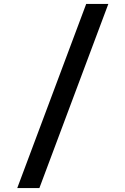

<svg xmlns="http://www.w3.org/2000/svg" viewBox="-20 -850 640 980"><path d="M68 110 420 -830H533L181 110Z"/></svg>

Font: JetBrains Mono NL SemiBold
Style: Regular
Weight: 600
Designer: Philipp Nurullin, Konstantin Bulenkov
Foundry: JetBrains
Version: Version 2.304; ttfautohint (v1.8.4.7-5d5b)